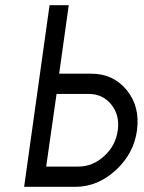

<svg xmlns="http://www.w3.org/2000/svg" viewBox="-20 -720 556 740"><path d="M171 -700 73 0H147H271Q356 0 426 -64Q496 -128 508 -218Q520 -309 469 -372Q417 -436 332 -436H208L245 -700ZM198 -358H322Q376 -358 409 -317Q442 -276 434 -218Q426 -159 382 -119Q338 -78 282 -78H158Z"/></svg>

Font: Unageo
Style: Regular-Italic
Weight: 400
Designer: Richard Sepsi
Foundry: Richard Sepsi
Version: Version 2.000